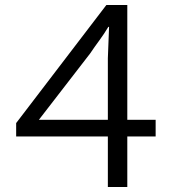

<svg xmlns="http://www.w3.org/2000/svg" viewBox="-20 -751 707 771"><path d="M136.2 -270H413.1V-517.1Q414.6 -546.4 415.5 -579.6Q416.5 -612.8 418 -643.1H415Q398.4 -615.2 379.2 -589.1Q359.9 -563 341.8 -536.1ZM605 -270V-203.1H491.2V0H413.1V-203.1H44.9V-256.8L407.2 -731H491.2V-270Z"/></svg>

Font: Shanggu Mono N
Style: Regular
Weight: 350
Designer: GuiWonder
Version: Version 1.021